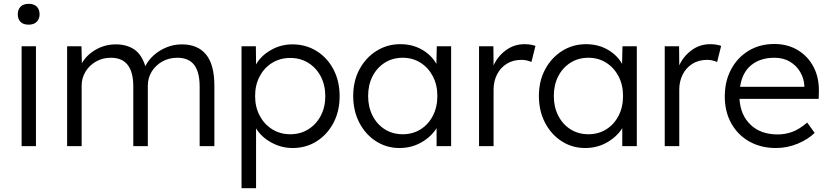

<svg xmlns="http://www.w3.org/2000/svg" viewBox="-20 -764 4336 1004"><path d="M130 -635Q102 -635 87.5 -649.5Q73 -664 73 -689Q73 -714 87.5 -729Q102 -744 130 -744Q157 -744 172 -729.5Q187 -715 187 -689Q187 -665 172 -650Q157 -635 130 -635ZM93 0V-522H168V0Z M331 0V-522H406L408 -433Q433 -477 481 -504.5Q529 -532 586 -532Q641 -532 680.5 -506.5Q720 -481 740 -418Q755 -449 784 -475Q813 -501 851 -516.5Q889 -532 931 -532Q1014 -532 1057.5 -479Q1101 -426 1101 -315V0H1024V-311Q1024 -388 995 -425Q966 -462 908 -462Q863 -462 828 -442Q793 -422 773 -389Q753 -356 753 -316V0H677V-312Q677 -462 560 -462Q516 -462 481.5 -442Q447 -422 427 -389Q407 -356 407 -317V0Z M1243 220V-522H1318L1319 -427Q1344 -472 1396 -502Q1448 -532 1509 -532Q1579 -532 1635 -497.5Q1691 -463 1723.5 -401.5Q1756 -340 1756 -261Q1756 -183 1724 -122Q1692 -61 1636.5 -25.5Q1581 10 1510 10Q1450 10 1397.5 -19.5Q1345 -49 1319 -93V220ZM1498 -62Q1551 -62 1592.5 -88Q1634 -114 1657.5 -159Q1681 -204 1681 -261Q1681 -319 1657.5 -364Q1634 -409 1592.5 -435Q1551 -461 1498 -461Q1445 -461 1403.5 -435.5Q1362 -410 1338 -365Q1314 -320 1314 -262Q1314 -204 1338 -159Q1362 -114 1403.5 -88Q1445 -62 1498 -62Z M2069 10Q2001 10 1946 -25.5Q1891 -61 1859 -122.5Q1827 -184 1827 -262Q1827 -341 1860 -402Q1893 -463 1949 -498Q2005 -533 2073 -533Q2137 -533 2186.5 -504.5Q2236 -476 2262 -430L2264 -522H2339V0H2263V-94Q2235 -49 2183.5 -19.5Q2132 10 2069 10ZM2086 -62Q2138 -62 2179 -87.5Q2220 -113 2243.5 -158.5Q2267 -204 2267 -262Q2267 -320 2243.5 -365Q2220 -410 2179 -436Q2138 -462 2086 -462Q2033 -462 1992 -436Q1951 -410 1928 -365Q1905 -320 1905 -262Q1905 -205 1928 -159.5Q1951 -114 1992 -88Q2033 -62 2086 -62Z M2485 0V-522H2560L2561 -422Q2582 -469 2625 -501Q2668 -533 2723 -533Q2740 -533 2755 -530.5Q2770 -528 2780 -524L2759 -440Q2733 -451 2707 -451Q2662 -451 2629 -430Q2596 -409 2578.5 -373.5Q2561 -338 2561 -296V0Z M3040 10Q2972 10 2917 -25.5Q2862 -61 2830 -122.5Q2798 -184 2798 -262Q2798 -341 2831 -402Q2864 -463 2920 -498Q2976 -533 3044 -533Q3108 -533 3157.5 -504.5Q3207 -476 3233 -430L3235 -522H3310V0H3234V-94Q3206 -49 3154.5 -19.5Q3103 10 3040 10ZM3057 -62Q3109 -62 3150 -87.5Q3191 -113 3214.5 -158.5Q3238 -204 3238 -262Q3238 -320 3214.5 -365Q3191 -410 3150 -436Q3109 -462 3057 -462Q3004 -462 2963 -436Q2922 -410 2899 -365Q2876 -320 2876 -262Q2876 -205 2899 -159.5Q2922 -114 2963 -88Q3004 -62 3057 -62Z M3456 0V-522H3531L3532 -422Q3553 -469 3596 -501Q3639 -533 3694 -533Q3711 -533 3726 -530.5Q3741 -528 3751 -524L3730 -440Q3704 -451 3678 -451Q3633 -451 3600 -430Q3567 -409 3549.5 -373.5Q3532 -338 3532 -296V0Z M4037 10Q3959 10 3898.5 -24Q3838 -58 3804 -119Q3770 -180 3770 -259Q3770 -339 3803 -401Q3836 -463 3894.5 -498.5Q3953 -534 4029 -534Q4099 -534 4152.5 -501.5Q4206 -469 4235 -412.5Q4264 -356 4262 -282L4261 -247H3847Q3852 -162 3905 -111.5Q3958 -61 4047 -61Q4084 -61 4120.5 -73.5Q4157 -86 4201 -123L4240 -69Q4205 -35 4151 -12.5Q4097 10 4037 10ZM4029 -462Q3956 -462 3908.5 -423.5Q3861 -385 3850 -310H4186V-317Q4184 -353 4165 -386.5Q4146 -420 4111.5 -441Q4077 -462 4029 -462Z"/></svg>

Font: Lexend Deca Light
Style: Regular
Weight: 300
Designer: Bonnie Shaver-Troup, Thomas Jockin
Foundry: Lexend
Version: Version 1.008; ttfautohint (v1.8.4.7-5d5b)